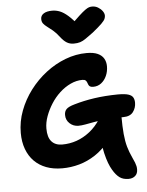

<svg xmlns="http://www.w3.org/2000/svg" viewBox="-69 -1054 939 1223"><g transform="rotate(-5 401.0 -443.0)"><path d="M703 114Q668 114 645.5 97.5Q623 81 603 47Q591 27 581 0.5Q571 -26 562 -64Q553 -102 547 -158L592 -138Q550 -85 500.5 -52.5Q451 -20 397.5 -5Q344 10 288 10Q231 10 186 -7Q141 -24 109.5 -56Q78 -88 61 -134Q44 -180 44 -237Q44 -310 70 -379Q96 -448 141 -507.5Q186 -567 244.5 -612Q303 -657 370 -682.5Q437 -708 506 -708Q550 -708 576.5 -696Q603 -684 615.5 -662.5Q628 -641 628 -613Q628 -580 615.5 -552Q603 -524 581 -507Q559 -490 530 -490Q516 -490 509 -494.5Q502 -499 499 -507Q496 -515 493 -522.5Q490 -530 484 -535Q478 -540 464 -540Q426 -540 388.5 -522.5Q351 -505 318.5 -475Q286 -445 262 -407Q238 -369 223.5 -329Q209 -289 209 -251Q209 -195 233 -168Q257 -141 301 -141Q349 -141 393.5 -156.5Q438 -172 478 -203.5Q518 -235 548 -282Q567 -308 589.5 -317.5Q612 -327 644 -327Q669 -327 680.5 -318.5Q692 -310 692 -291Q692 -221 696.5 -173.5Q701 -126 711 -91Q721 -56 737 -22Q748 1 753 14.5Q758 28 760 37.5Q762 47 762 58Q762 85 745.5 99.5Q729 114 703 114ZM414 -251Q382 -251 358.5 -272.5Q335 -294 335 -327Q335 -350 348.5 -364Q362 -378 401 -389Q462 -407 530.5 -417Q599 -427 681 -428Q726 -428 748 -421Q770 -414 778 -400Q786 -386 786 -366Q786 -333 766.5 -307Q747 -281 703 -281Q640 -281 594.5 -276.5Q549 -272 516 -266Q483 -260 458.5 -255.5Q434 -251 414 -251ZM567 -1000Q587 -1000 604 -990Q621 -980 632 -965Q643 -950 643 -935Q643 -926 638.5 -915Q634 -904 615.5 -885.5Q597 -867 556 -834Q527 -813 508 -799.5Q489 -786 471.5 -780.5Q454 -775 430 -775Q405 -775 385.5 -787Q366 -799 347 -824Q325 -853 305 -869.5Q285 -886 270 -897Q255 -908 246 -919.5Q237 -931 237 -949Q237 -971 256.5 -983.5Q276 -996 311 -996Q336 -996 360 -986.5Q384 -977 412 -952.5Q440 -928 476 -882L414 -883Q455 -925 480.5 -948.5Q506 -972 521.5 -983Q537 -994 546.5 -997Q556 -1000 567 -1000Z"/></g></svg>

Font: Shantell Sans
Style: Bold
Weight: 700
Designer: Stephen Nixon, Anya Danilova, Shantell Martin
Foundry: Arrow Type
Version: Version 1.011;[c5ecc13dd]